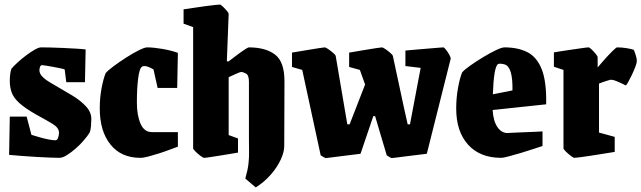

<svg xmlns="http://www.w3.org/2000/svg" viewBox="-20 -681 2816 843"><path d="M241 12Q229 12 201.5 11Q174 10 140 8Q106 6 73.5 3.5Q41 1 20 -1L23 -169H97L118 -89Q134 -84 155 -78Q176 -72 194.5 -68.5Q213 -65 223 -65Q231 -65 235 -76Q239 -87 239 -98Q239 -120 211 -137Q183 -154 137 -179Q90 -206 65 -228.5Q40 -251 31.5 -274.5Q23 -298 23 -326Q23 -339 24.5 -353Q26 -367 30 -379Q40 -391 57.5 -407Q75 -423 95 -438Q115 -453 132.5 -463Q150 -473 160 -473Q174 -473 200 -472.5Q226 -472 256 -470.5Q286 -469 313 -467.5Q340 -466 356 -464L353 -320H271L264 -376Q260 -378 246 -381Q232 -384 215 -387Q198 -390 184 -392.5Q170 -395 165 -395Q158 -395 155.5 -386.5Q153 -378 153 -373Q153 -357 167.5 -343Q182 -329 201.5 -318Q221 -307 234 -299Q264 -282 298.5 -261Q333 -240 357 -214.5Q381 -189 381 -158Q381 -145 379.5 -127Q378 -109 373 -98Q365 -85 349 -66Q333 -47 313 -29.5Q293 -12 274 0Q255 12 241 12Z M596 12Q512 12 465 -46.5Q418 -105 418 -205Q418 -252 426 -294Q434 -336 444 -360Q454 -372 479 -390.5Q504 -409 533.5 -428Q563 -447 589 -460Q615 -473 626 -473Q653 -473 691.5 -466.5Q730 -460 761 -449L758 -295H672L654 -376Q644 -382 633.5 -386.5Q623 -391 614 -391Q606 -391 602 -387Q592 -379 586.5 -336Q581 -293 581 -231Q581 -175 597 -138Q613 -101 647 -101H761V-37Q749 -33 727 -24.5Q705 -16 680 -8Q655 0 632.5 6Q610 12 596 12Z M786 -577V-640Q786 -640 800.5 -642Q815 -644 837 -647.5Q859 -651 882 -654Q905 -657 922.5 -659Q940 -661 945 -661Q949 -661 958 -652.5Q967 -644 975.5 -634Q984 -624 984 -620L976 -412L983 -411Q999 -423 1018 -437.5Q1037 -452 1053 -462.5Q1069 -473 1072 -473Q1146 -473 1187.5 -441.5Q1229 -410 1229 -324L1228 -40Q1228 -14 1213 19Q1198 52 1170 84.5Q1142 117 1103 142L1057 103Q1068 65 1071 37.5Q1074 10 1073.5 -14.5Q1073 -39 1073 -67V-322Q1073 -351 1060 -358Q1047 -365 1039 -365Q1034 -365 1014.5 -356Q995 -347 984 -342V-88L1025 -73V-11Q1025 -11 1004.5 -7.5Q984 -4 956 0.5Q928 5 905 8.5Q882 12 876 12Q872 12 860.5 3.5Q849 -5 838.5 -15.5Q828 -26 828 -30V-562Z M1410 13Q1408 13 1398 7Q1388 1 1388 1L1307 -374L1262 -387V-450Q1262 -450 1282.5 -453.5Q1303 -457 1330.5 -461.5Q1358 -466 1380 -469.5Q1402 -473 1406 -473Q1410 -473 1421 -465.5Q1432 -458 1442.5 -449Q1453 -440 1454 -435L1492 -211L1505 -135H1515L1583 -310L1560 -374L1513 -387V-450Q1513 -450 1533.5 -453.5Q1554 -457 1581 -461.5Q1608 -466 1630.5 -469.5Q1653 -473 1657 -473Q1661 -473 1672 -465.5Q1683 -458 1693.5 -449Q1704 -440 1705 -435L1753 -211L1770 -135H1780L1827 -383L1760 -391V-459Q1760 -459 1776 -460.5Q1792 -462 1815.5 -464Q1839 -466 1863.5 -468Q1888 -470 1905.5 -471.5Q1923 -473 1926 -473Q1930 -473 1938 -463Q1946 -453 1952.5 -441Q1959 -429 1959 -424L1854 -6Q1854 -6 1839 -4Q1824 -2 1802 0.5Q1780 3 1757.5 6Q1735 9 1718.5 11Q1702 13 1700 13Q1697 13 1687.5 7Q1678 1 1678 1L1627 -171H1619L1563 -6Q1563 -6 1548.5 -4Q1534 -2 1512 0.5Q1490 3 1467.5 6Q1445 9 1428.5 11Q1412 13 1410 13Z M2362 -40Q2349 -36 2322.5 -27Q2296 -18 2267 -9.5Q2238 -1 2214 5.5Q2190 12 2181 12Q2087 12 2035 -46Q1983 -104 1983 -204Q1983 -251 1991 -295Q1999 -339 2009 -363Q2019 -375 2044.5 -393Q2070 -411 2100.5 -429.5Q2131 -448 2157 -460.5Q2183 -473 2195 -473Q2254 -473 2295.5 -452Q2337 -431 2358.5 -377Q2380 -323 2378 -223L2143 -198Q2146 -149 2164 -123Q2182 -97 2208 -97Q2209 -97 2227 -98Q2245 -99 2271.5 -100Q2298 -101 2323 -102Q2348 -103 2362 -104ZM2167 -400Q2148 -388 2144 -267L2230 -284Q2232 -387 2196 -398Q2191 -400 2181 -401Q2171 -402 2167 -400Z M2502 12Q2498 12 2486.5 3.5Q2475 -5 2464.5 -15.5Q2454 -26 2454 -30V-374L2412 -388V-451Q2412 -451 2433 -454.5Q2454 -458 2482 -462Q2510 -466 2534 -469.5Q2558 -473 2564 -473Q2568 -473 2577.5 -464Q2587 -455 2595.5 -444.5Q2604 -434 2604 -430V-385Q2619 -403 2637.5 -423.5Q2656 -444 2671 -458.5Q2686 -473 2689 -473Q2710 -473 2731.5 -469.5Q2753 -466 2763 -462Q2765 -457 2770.5 -441.5Q2776 -426 2776 -412Q2776 -405 2769.5 -387.5Q2763 -370 2754 -351.5Q2745 -333 2737.5 -319.5Q2730 -306 2727 -306Q2726 -307 2713.5 -313Q2701 -319 2686.5 -325Q2672 -331 2663 -331Q2660 -331 2648.5 -327.5Q2637 -324 2625.5 -320Q2614 -316 2610 -314V-99L2679 -80V-14Q2679 -14 2663 -11.5Q2647 -9 2622.5 -5Q2598 -1 2572 3Q2546 7 2526.5 9.5Q2507 12 2502 12Z"/></svg>

Font: Grenze Gotisch Black
Style: Regular
Weight: 900
Designer: Renata Polastri
Foundry: Omnibus-Type
Version: Version 1.001